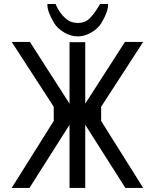

<svg xmlns="http://www.w3.org/2000/svg" viewBox="-20 -917 756 937"><path d="M361.8 -804.7C341.8 -805.2 325.2 -809.6 313 -817.4C287.6 -834.5 267.1 -860.8 251 -897.5H211.4V-892.6C211.4 -870.6 222.2 -841.3 243.7 -805.2C254.9 -786.6 271.5 -771 294.4 -757.8C315.9 -745.6 337.9 -739.3 359.4 -739.3C380.9 -739.3 402.8 -745.6 424.3 -757.8C447.3 -771 463.9 -786.6 475.1 -805.2C496.6 -841.3 507.3 -870.6 507.3 -892.6V-897.5H468.3C445.8 -857.9 424.8 -831.1 405.8 -817.4C394.5 -810.1 379.9 -805.7 361.8 -804.7ZM124 0 319.3 -308.1V0H396V-308.1L591.8 0H678.7L473.6 -326.7V-396L678.7 -712.4H589.8L396 -411.1V-710.9H319.3V-411.1L126 -712.4H37.1L242.2 -396V-326.7L37.1 0Z"/></svg>

Font: Tuffy
Style: Regular
Weight: 500
Designer: Thatcher Ulrich, Karoly Barta and Michael Everson
Version: Version 001.270